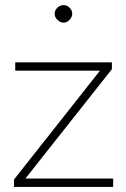

<svg xmlns="http://www.w3.org/2000/svg" viewBox="-20 -735 495 755"><path d="M35 0V-29L373 -457H40V-490H420V-463L80 -33H425V0ZM230 -646Q221 -646 213 -651Q205 -656 200 -664Q195 -672 195 -681Q195 -690 200 -698Q205 -706 213 -710.5Q221 -715 230 -715Q239 -715 246.5 -710.5Q254 -706 259 -698Q264 -690 264 -681Q264 -672 259 -664Q254 -656 246.5 -651Q239 -646 230 -646Z"/></svg>

Font: REM Thin
Style: Regular
Weight: 250
Designer: Octavio Pardo
Foundry: Ashler Design
Version: Version 1.005;gftools[0.9.28]